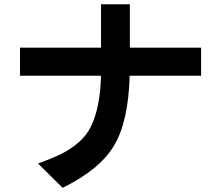

<svg xmlns="http://www.w3.org/2000/svg" viewBox="-20 -817 1040 903"><path d="M74.2 -460.9V-592.8H455.1V-796.9H590.8V-592.8H925.8V-460.9H589.8Q584 -245.1 516.1 -131.8Q448.2 -18.6 274.4 66.4L159.2 -47.9Q223.6 -71.3 265.6 -91.8Q368.2 -143.6 406.2 -218.8Q451.2 -308.6 455.1 -460.9Z"/></svg>

Font: GenEi M Gothic v2 Bold
Style: Regular
Weight: 700
Version: Version 2.0